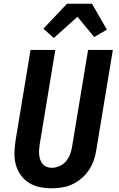

<svg xmlns="http://www.w3.org/2000/svg" viewBox="-20 -1003 640 1031"><path d="M257 8Q224 8 193 1.5Q162 -5 136 -21Q110 -37 92 -62Q74 -87 65.5 -117Q57 -147 57.5 -179.5Q58 -212 63 -245L144 -735H277L193 -227Q191 -213 190 -199Q189 -185 190.5 -171Q192 -157 196.5 -144.5Q201 -132 209.5 -122Q218 -112 231 -107Q244 -102 258 -102Q278 -102 299 -111Q320 -120 334 -136.5Q348 -153 356 -173.5Q364 -194 367 -215L453 -735H586L497 -197Q493 -169 483.5 -142Q474 -115 457.5 -90Q441 -65 418 -45.5Q395 -26 368.5 -13.5Q342 -1 313.5 3.5Q285 8 257 8ZM269 -799 213 -849 340 -983H474L554 -844L486 -804L396 -913Z"/></svg>

Font: Iosevka XBd Ex Obl
Style: Regular
Weight: 800
Width: 7
Italic angle: -9°
Monospace: yes
Designer: Belleve Invis
Foundry: Belleve Invis
Version: Version 32.5.0; ttfautohint (v1.8.4)